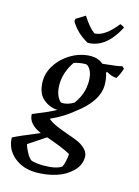

<svg xmlns="http://www.w3.org/2000/svg" viewBox="-162 -743 746 1028"><g transform="rotate(15 211.5 -229.0)"><path d="M230 -529Q165 -565 132 -622L134 -636L184 -667Q219 -611 252 -587Q308 -587 374 -671Q378 -670 387 -665Q396 -660 397 -657Q330 -529 230 -529ZM143 213Q70 213 20.5 172Q-29 131 -31 66Q-2 50 113 3Q40 -29 40 -83Q132 -120 167 -140Q121 -142 86 -173Q51 -204 51 -271Q51 -311 73 -349.5Q95 -388 131 -416Q196 -465 268 -465Q306 -465 336 -441Q422 -449 442 -456L454 -445Q444 -413 428 -387Q402 -387 370 -406L367 -400Q377 -370 377 -334Q377 -244 261 -158Q208 -114 140 -84Q162 -60 254 -29Q292 -16 314.5 -6Q337 4 356 23Q375 42 375 65Q375 112 338.5 147Q302 182 250.5 197.5Q199 213 143 213ZM181 -182Q214 -182 246 -202Q290 -262 290 -330Q290 -370 277 -392.5Q264 -415 250 -416Q220 -416 186 -406Q142 -342 142 -274Q142 -235 155.5 -208.5Q169 -182 181 -182ZM105 159Q134 167 171 167Q242 167 271 146Q277 136 282.5 112Q288 88 288 72Q243 47 152 16L57 79Q63 101 77 126Q91 151 105 159Z"/></g></svg>

Font: Albura Medium
Style: Italic
Weight: 462
Italic angle: -7°
Designer: Mercedes Jáuregui
Foundry: Omnibus-Type Team
Version: Version 1.000